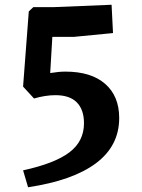

<svg xmlns="http://www.w3.org/2000/svg" viewBox="-20 -682 597 807"><path d="M333 -164Q333 -221 303 -251.5Q273 -282 213 -282Q171 -282 123 -268L77 -318L101 -634L120 -652H206L449 -662L455 -543L290 -527H200L191 -375Q227 -381 255 -381Q363 -381 422 -329.5Q481 -278 481 -186Q481 -69 383.5 4Q286 77 98 105L77 34Q210 5 271.5 -41.5Q333 -88 333 -164Z"/></svg>

Font: Andada Pro ExtraBold
Style: Regular
Weight: 800
Designer: Carolina Giovagnoli
Foundry: Huerta Tipografica
Version: Version 3.005; ttfautohint (v1.8.4)